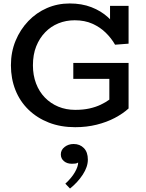

<svg xmlns="http://www.w3.org/2000/svg" viewBox="-20 -720 845 1108"><path d="M414 14Q330 14 262 -12.5Q194 -39 144.5 -87Q95 -135 69 -200.5Q43 -266 43 -343Q43 -420 70 -485Q97 -550 143.5 -598.5Q190 -647 251 -673.5Q312 -700 382 -700Q452 -700 507.5 -678.5Q563 -657 603 -620.5Q643 -584 667 -540L615 -556V-686H722V-468L644 -462Q623 -499 590.5 -531Q558 -563 513.5 -583Q469 -603 411 -603Q361 -603 317.5 -585.5Q274 -568 241 -534Q208 -500 189 -452.5Q170 -405 170 -343Q170 -286 188 -238.5Q206 -191 239 -157Q272 -123 316.5 -104.5Q361 -86 414 -86Q460 -86 496 -94Q532 -102 560.5 -115.5Q589 -129 611 -145V-265H403V-357H722V-94Q689 -64 642.5 -39.5Q596 -15 538 -0.5Q480 14 414 14ZM487 201Q487 243 457.5 288Q428 333 384 368L357 340Q393 307 412 274Q431 241 431 218Q423 223 414 224Q405 225 394 225Q367 225 349 210Q331 195 331 171Q331 145 353 128Q375 111 405 111Q441 111 464 134.5Q487 158 487 201Z"/></svg>

Font: BioRhyme SemiBold
Style: Regular
Weight: 600
Designer: Aoife Mooney
Foundry: Aoife Mooney Type
Version: Version 1.600;gftools[0.9.33]